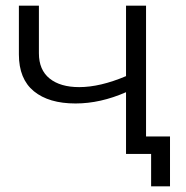

<svg xmlns="http://www.w3.org/2000/svg" viewBox="-20 -546 660 681"><path d="M498 -62H583V115H516V0H427V-219Q336 -179 248 -179Q153 -179 100 -222.5Q47 -266 47 -353V-526H118V-357Q118 -298 156 -267.5Q194 -237 261 -237Q335 -237 427 -276V-526H498Z"/></svg>

Font: Montserrat Alternates
Style: Regular
Weight: 400
Designer: Julieta Ulanovsky
Foundry: Julieta Ulanovsky
Version: Version 7.200;PS 007.200;hotconv 1.0.88;makeotf.lib2.5.64775